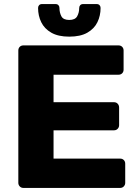

<svg xmlns="http://www.w3.org/2000/svg" viewBox="-20 -923 679 943"><path d="M95 0Q84 0 77 -7.5Q70 -15 70 -25V-675Q70 -686 77 -693Q84 -700 95 -700H562Q573 -700 580 -693Q587 -686 587 -675V-581Q587 -570 580 -563Q573 -556 562 -556H243V-421H540Q551 -421 558 -413.5Q565 -406 565 -395V-308Q565 -298 558 -290.5Q551 -283 540 -283H243V-144H570Q581 -144 588 -137Q595 -130 595 -119V-25Q595 -15 588 -7.5Q581 0 570 0ZM320 -743Q266 -743 232 -762.5Q198 -782 182.5 -814Q167 -846 167 -884Q167 -892 172 -897.5Q177 -903 186 -903H253Q262 -903 267 -897.5Q272 -892 272 -884Q272 -861 281.5 -843Q291 -825 320 -825Q349 -825 359 -843Q369 -861 369 -884Q369 -892 374 -897.5Q379 -903 388 -903H455Q464 -903 469 -897.5Q474 -892 474 -884Q474 -846 458.5 -814Q443 -782 409 -762.5Q375 -743 320 -743Z"/></svg>

Font: Rubik
Style: Bold
Weight: 700
Designer: Hubert and Fischer
Foundry: Hubert and Fischer
Version: Version 2.300;gftools[0.9.30]